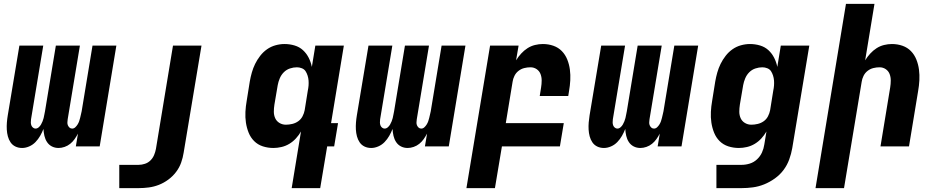

<svg xmlns="http://www.w3.org/2000/svg" viewBox="-20 -755 4840 990"><path d="M94 8Q75 8 59.5 0.5Q44 -7 34.5 -21Q25 -35 20.5 -52Q16 -69 15 -87Q14 -105 15.5 -123.5Q17 -142 20 -160L80 -520H203L140 -140Q139 -132 139 -124Q139 -116 141.5 -109Q144 -102 150 -97Q156 -92 163 -92Q172 -92 179.5 -98.5Q187 -105 191.5 -113Q196 -121 199.5 -129.5Q203 -138 205 -146.5Q207 -155 208.5 -163.5Q210 -172 212 -181L268 -520H392L329 -140Q328 -132 327.5 -124Q327 -116 330 -109Q333 -102 338.5 -97Q344 -92 352 -92Q361 -92 368 -98.5Q375 -105 380 -113Q385 -121 388 -129.5Q391 -138 393 -146.5Q395 -155 397 -163.5Q399 -172 401 -181L457 -520H580L494 0H371L382 -66Q374 -51 364.5 -37.5Q355 -24 342 -13.5Q329 -3 313 2.5Q297 8 282 8Q263 8 247.5 0Q232 -8 222.5 -22.5Q213 -37 209 -54.5Q205 -72 204 -90Q197 -72 187 -54.5Q177 -37 163 -22.5Q149 -8 130.5 0Q112 8 94 8Z M595 215V95H695Q711 95 727.5 89.5Q744 84 756 72Q768 60 774.5 44.5Q781 29 784 13L872 -520H1019L927 32Q923 58 914 83.5Q905 109 888 131.5Q871 154 848 171Q825 188 799.5 198Q774 208 747.5 211.5Q721 215 695 215Z M1454 -112Q1470 -112 1487 -116Q1504 -120 1518 -130Q1532 -140 1540 -155.5Q1548 -171 1551 -187L1567 -287Q1570 -301 1571 -314Q1572 -327 1571 -340Q1570 -353 1566 -365.5Q1562 -378 1555.5 -388Q1549 -398 1536.5 -403Q1524 -408 1511 -408Q1493 -408 1475 -402Q1457 -396 1443.5 -382.5Q1430 -369 1422.5 -351Q1415 -333 1412 -316L1395 -216Q1392 -197 1392 -179Q1392 -161 1399 -145.5Q1406 -130 1421 -121Q1436 -112 1454 -112ZM1484 215 1532 -77Q1521 -58 1506 -41.5Q1491 -25 1472 -13.5Q1453 -2 1431.5 3Q1410 8 1390 8Q1361 8 1335 -0.5Q1309 -9 1290.5 -27.5Q1272 -46 1262 -71Q1252 -96 1248 -123Q1244 -150 1245.5 -178.5Q1247 -207 1252 -235L1268 -335Q1272 -358 1278.5 -381Q1285 -404 1295.5 -425.5Q1306 -447 1321.5 -467Q1337 -487 1357 -501Q1377 -515 1400.5 -521.5Q1424 -528 1447 -528Q1474 -528 1499 -520.5Q1524 -513 1542 -496.5Q1560 -480 1571.5 -457.5Q1583 -435 1588 -410L1606 -520H1753L1687 -120H1723L1703 0H1667L1631 215Z M1894 8Q1875 8 1859.5 0.5Q1844 -7 1834.5 -21Q1825 -35 1820.5 -52Q1816 -69 1815 -87Q1814 -105 1815.5 -123.5Q1817 -142 1820 -160L1880 -520H2003L1940 -140Q1939 -132 1939 -124Q1939 -116 1941.5 -109Q1944 -102 1950 -97Q1956 -92 1963 -92Q1972 -92 1979.5 -98.5Q1987 -105 1991.5 -113Q1996 -121 1999.5 -129.5Q2003 -138 2005 -146.5Q2007 -155 2008.5 -163.5Q2010 -172 2012 -181L2068 -520H2192L2129 -140Q2128 -132 2127.5 -124Q2127 -116 2130 -109Q2133 -102 2138.5 -97Q2144 -92 2152 -92Q2161 -92 2168 -98.5Q2175 -105 2180 -113Q2185 -121 2188 -129.5Q2191 -138 2193 -146.5Q2195 -155 2197 -163.5Q2199 -172 2201 -181L2257 -520H2380L2294 0H2171L2182 -66Q2174 -51 2164.5 -37.5Q2155 -24 2142 -13.5Q2129 -3 2113 2.5Q2097 8 2082 8Q2063 8 2047.5 0Q2032 -8 2022.5 -22.5Q2013 -37 2009 -54.5Q2005 -72 2004 -90Q1997 -72 1987 -54.5Q1977 -37 1963 -22.5Q1949 -8 1930.5 0Q1912 8 1894 8Z M2385 215 2507 -520H2654L2641 -444Q2652 -462 2667 -478.5Q2682 -495 2700 -506.5Q2718 -518 2738.5 -523Q2759 -528 2779 -528Q2808 -528 2833.5 -519Q2859 -510 2877 -491.5Q2895 -473 2905 -448Q2915 -423 2918.5 -396Q2922 -369 2920.5 -341Q2919 -313 2914 -285L2910 -260H2763L2770 -304Q2773 -322 2773 -340Q2773 -358 2767 -373.5Q2761 -389 2747 -398.5Q2733 -408 2715 -408Q2699 -408 2683 -404Q2667 -400 2653.5 -389.5Q2640 -379 2632.5 -363.5Q2625 -348 2623 -333L2588 -120H2887L2867 0H2568L2532 215Z M3094 8Q3075 8 3059.5 0.5Q3044 -7 3034.5 -21Q3025 -35 3020.5 -52Q3016 -69 3015 -87Q3014 -105 3015.5 -123.5Q3017 -142 3020 -160L3080 -520H3203L3140 -140Q3139 -132 3139 -124Q3139 -116 3141.5 -109Q3144 -102 3150 -97Q3156 -92 3163 -92Q3172 -92 3179.5 -98.5Q3187 -105 3191.5 -113Q3196 -121 3199.5 -129.5Q3203 -138 3205 -146.5Q3207 -155 3208.5 -163.5Q3210 -172 3212 -181L3268 -520H3392L3329 -140Q3328 -132 3327.5 -124Q3327 -116 3330 -109Q3333 -102 3338.5 -97Q3344 -92 3352 -92Q3361 -92 3368 -98.5Q3375 -105 3380 -113Q3385 -121 3388 -129.5Q3391 -138 3393 -146.5Q3395 -155 3397 -163.5Q3399 -172 3401 -181L3457 -520H3580L3494 0H3371L3382 -66Q3374 -51 3364.5 -37.5Q3355 -24 3342 -13.5Q3329 -3 3313 2.5Q3297 8 3282 8Q3263 8 3247.5 0Q3232 -8 3222.5 -22.5Q3213 -37 3209 -54.5Q3205 -72 3204 -90Q3197 -72 3187 -54.5Q3177 -37 3163 -22.5Q3149 -8 3130.5 0Q3112 8 3094 8Z M3804 215H3674V95H3804Q3825 95 3846 88.5Q3867 82 3883.5 66.5Q3900 51 3909 31Q3918 11 3921 -10L3932 -77Q3921 -58 3906 -41.5Q3891 -25 3872 -13.5Q3853 -2 3831.5 3Q3810 8 3790 8Q3761 8 3735 -0.5Q3709 -9 3690.5 -27.5Q3672 -46 3662 -71Q3652 -96 3648 -123Q3644 -150 3645.5 -178.5Q3647 -207 3652 -235L3668 -335Q3672 -358 3678.5 -381Q3685 -404 3695.5 -425.5Q3706 -447 3721.5 -467Q3737 -487 3757 -501Q3777 -515 3800.5 -521.5Q3824 -528 3847 -528Q3874 -528 3899 -520.5Q3924 -513 3942 -496.5Q3960 -480 3971.5 -457.5Q3983 -435 3988 -410L4006 -520H4153L4065 9Q4060 38 4049.5 67Q4039 96 4020.5 121Q4002 146 3975.5 165Q3949 184 3920.5 195.5Q3892 207 3862.5 211Q3833 215 3804 215ZM3854 -112Q3870 -112 3887 -116Q3904 -120 3918 -130Q3932 -140 3940 -155.5Q3948 -171 3951 -187L3967 -287Q3970 -301 3971 -314Q3972 -327 3971 -340Q3970 -353 3966 -365.5Q3962 -378 3955.5 -388Q3949 -398 3936.5 -403Q3924 -408 3911 -408Q3893 -408 3875 -402Q3857 -396 3843.5 -382.5Q3830 -369 3822.5 -351Q3815 -333 3812 -316L3795 -216Q3792 -197 3792 -179Q3792 -161 3799 -145.5Q3806 -130 3821 -121Q3836 -112 3854 -112Z M4185 215 4342 -735H4489L4441 -444Q4452 -462 4467 -478.5Q4482 -495 4500 -506.5Q4518 -518 4538.5 -523Q4559 -528 4579 -528Q4608 -528 4633.5 -519Q4659 -510 4677 -491.5Q4695 -473 4705 -448Q4715 -423 4718.5 -396Q4722 -369 4720.5 -341Q4719 -313 4714 -285L4667 0H4520L4570 -304Q4573 -322 4573 -340Q4573 -358 4567 -373.5Q4561 -389 4547 -398.5Q4533 -408 4515 -408Q4499 -408 4483 -404Q4467 -400 4453.5 -389.5Q4440 -379 4432.5 -363.5Q4425 -348 4423 -333L4332 215Z"/></svg>

Font: Iosevka Heavy Extended Oblique
Style: Regular
Weight: 900
Width: 7
Italic angle: -9°
Monospace: yes
Designer: Belleve Invis
Foundry: Belleve Invis
Version: Version 32.5.0; ttfautohint (v1.8.4)